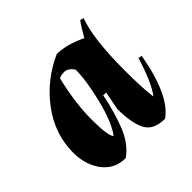

<svg xmlns="http://www.w3.org/2000/svg" viewBox="-147 -669 816 816"><g transform="rotate(-45 261.0 -261.0)"><path d="M22 -159Q22 -270 91 -363Q160 -456 269 -505Q327 -505 400 -470Q425 -515 442 -537L458 -532Q424 -443 424 -250Q424 -141 432 -87Q467 -131 503 -248L519 -244Q483 -42 400 15Q332 15 309 -29Q286 -73 286 -159L302 -240L285 -242Q267 -153 240.5 -87Q214 -21 164 15Q98 15 60 -35.5Q22 -86 22 -159ZM206 -422Q177 -304 177 -203Q177 -102 194 -88Q229 -135 254 -235Q279 -335 279 -402Q260 -429 238 -429Q216 -429 206 -422Z"/></g></svg>

Font: Almendra
Style: Bold Italic
Weight: 700
Italic angle: -12°
Designer: Ana Sanfelippo
Foundry: Ana Sanfelippo
Version: Version 1.004